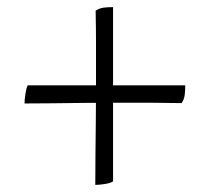

<svg xmlns="http://www.w3.org/2000/svg" viewBox="-20 -523 590 540"><path d="M248 -3Q248 -42 248.5 -89Q249 -136 249.5 -183Q250 -230 250 -269Q250 -306 250 -337Q250 -368 250 -405Q250 -442 249 -493Q260 -500 271.5 -501.5Q283 -503 298 -503V-13Q291 -8 275 -5.5Q259 -3 248 -3ZM49 -232Q49 -242 51.5 -259Q54 -276 58 -283H501Q501 -268 499.5 -256Q498 -244 491 -233Q443 -234 409.5 -234Q376 -234 347 -234Q318 -234 283 -234Q248 -234 207.5 -233.5Q167 -233 126.5 -232.5Q86 -232 49 -232Z"/></svg>

Font: Vollkorn
Style: Regular
Weight: 400
Designer: Friedrich Althausen
Foundry: Friedrich Althausen
Version: Version 4.104